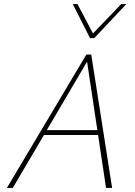

<svg xmlns="http://www.w3.org/2000/svg" viewBox="-20 -927 666 947"><path d="M503 0 407 -639H419L43 0H14L406 -658H430L533 0ZM180 -261 193 -285H472L479 -261ZM424 -739 431 -754 578 -907H603L445 -739ZM424 -739 339 -907H362L443 -754L445 -739Z"/></svg>

Font: Ysabeau Office Thin
Style: Italic
Weight: 250
Italic angle: -12°
Designer: Christian Thalmann (Catharsis Fonts)
Version: Version 2.001;gftools[0.9.30]; featfreeze: tnum,lnum,ss02